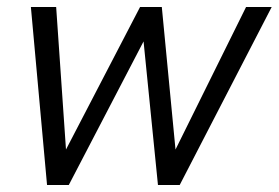

<svg xmlns="http://www.w3.org/2000/svg" viewBox="-20 -527 794 547"><path d="M68 -507H140L168 -101L379 -507H441L480 -101L681 -507H754L492 0H430L389 -409L176 0H114Z"/></svg>

Font: D-DIN
Style: DIN-Italic
Weight: 400
Italic angle: -12°
Designer: Charles Nix
Foundry: Datto Inc.
Version: Version 1.00